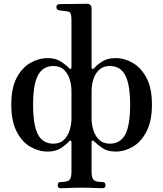

<svg xmlns="http://www.w3.org/2000/svg" viewBox="-20 -794 868 1021"><path d="M302 207Q287 207 287 191Q287 174 302 174Q340 174 350 162Q360 150 360 120V-37Q360 -43 356.5 -46Q353 -49 347 -42Q330 -23 302.5 -5.5Q275 12 233 12Q186 12 141.5 -13.5Q97 -39 68.5 -94.5Q40 -150 40 -238Q40 -326 68.5 -380Q97 -434 141.5 -459.5Q186 -485 233 -485Q275 -485 302.5 -467.5Q330 -450 347 -432Q353 -425 356.5 -427.5Q360 -430 360 -436V-686Q360 -714 354.5 -723.5Q349 -733 335 -734Q328 -735 314.5 -736.5Q301 -738 294 -739Q280 -742 280 -756Q280 -772 296 -772Q299 -772 319.5 -772.5Q340 -773 366 -773Q392 -773 414 -773.5Q436 -774 442 -774Q467 -774 467 -748V-436Q467 -430 470.5 -427.5Q474 -425 481 -432Q498 -451 525 -468Q552 -485 595 -485Q642 -485 686 -459.5Q730 -434 759 -380Q788 -326 788 -238Q788 -150 759 -94.5Q730 -39 686 -13.5Q642 12 595 12Q552 12 525.5 -6Q499 -24 481 -42Q474 -49 470.5 -46Q467 -43 467 -37V120Q467 150 477.5 162Q488 174 525 174Q541 174 541 191Q541 207 525 207Q518 207 498 206Q478 205 455 204.5Q432 204 414 204Q397 204 373.5 204.5Q350 205 330 206Q310 207 302 207ZM564 -30Q620 -30 646 -78.5Q672 -127 672 -238Q672 -344 646 -393.5Q620 -443 564 -443Q529 -443 507.5 -423Q486 -403 476.5 -372.5Q467 -342 467 -310V-164Q467 -133 476.5 -102Q486 -71 507.5 -50.5Q529 -30 564 -30ZM264 -30Q299 -30 320 -50.5Q341 -71 350.5 -102Q360 -133 360 -164V-310Q360 -342 350.5 -372.5Q341 -403 320 -423Q299 -443 264 -443Q208 -443 182 -393.5Q156 -344 156 -238Q156 -127 182 -78.5Q208 -30 264 -30Z"/></svg>

Font: Zen Antique Soft
Style: Regular
Weight: 400
Designer: Yoshimichi Ohira
Foundry: Positype
Version: Version 1.001